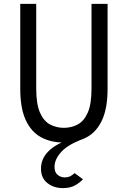

<svg xmlns="http://www.w3.org/2000/svg" viewBox="-20 -720 656 986"><path d="M308 12Q240.5 12 190.2 -15.5Q140 -43 112 -103.8Q84 -164.5 84 -265V-700H166V-265Q166 -185 185.5 -141.2Q205 -97.5 237.5 -80.5Q270 -63.5 308 -63.5Q346 -63.5 378.5 -80.5Q411 -97.5 430.5 -141.2Q450 -185 450 -265V-700H532.5V-265Q532.5 -165 504.5 -104Q476.5 -43 426 -15.5Q375.5 12 308 12ZM302.5 246Q256.5 246 223.5 220.2Q190.5 194.5 190.5 146Q190.5 96 227.2 58.5Q264 21 327.5 0H390Q322.5 27.5 291.2 64Q260 100.5 260 136.5Q260 165.5 276.2 178.2Q292.5 191 311 191Q330.5 191 343 183.8Q355.5 176.5 363 169L406 200.5Q391.5 217 366.2 231.5Q341 246 302.5 246Z"/></svg>

Font: Overpass Mono
Style: Regular
Weight: 400
Designer: Delve Withrington, Dave Bailey
Foundry: Delve Fonts LLC
Version: Version 4.000